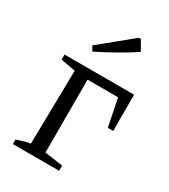

<svg xmlns="http://www.w3.org/2000/svg" viewBox="-180 -812 791 899"><g transform="rotate(30 215.5 -363.0)"><path d="M414 -484V-288H385L355 -436H190V-42L288 -28V0H38V-25Q55 -30 72 -35.5Q89 -41 110 -44L117 -442L38 -457V-484ZM144 -561 129 -586 300 -726H311L341 -673Q294 -642 244 -614Q194 -586 144 -561Z"/></g></svg>

Font: Piazzolla 24pt
Style: Regular
Weight: 400
Designer: Juan Pablo del Peral
Foundry: Huerta Tipografica
Version: Version 2.005